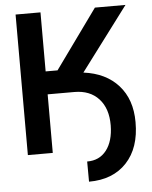

<svg xmlns="http://www.w3.org/2000/svg" viewBox="-59 -777 783 990"><g transform="rotate(-5 332.0 -282.0)"><path d="M59.1 0V-727.5H188V-421.9H249.5L469.7 -727.5H627.9L381.3 -398.9Q496.6 -384.3 561.8 -311.5Q627 -238.8 627 -121.1Q627.4 12.2 556.4 88.1Q485.4 164.1 361.3 164.1L360.8 59.6Q424.3 60.1 460.7 13.2Q497.1 -33.7 498 -115.7Q498.5 -203.1 452.6 -253.2Q406.7 -303.2 326.2 -303.2H188V0Z"/></g></svg>

Font: Inter Display Semi Bold
Style: Regular
Weight: 600
Designer: Rasmus Andersson
Foundry: rsms
Version: Version 4.000;git-37864ae